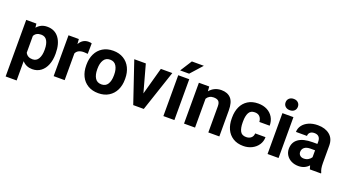

<svg xmlns="http://www.w3.org/2000/svg" viewBox="-65 -1462 4281 2376"><g transform="rotate(20 2075.5 -274.5)"><path d="M47 -538H181L187 -486Q214 -517 247 -532.5Q280 -548 323 -548Q423 -548 477.5 -474Q532 -400 532 -274V-264Q532 -185 507.5 -123Q483 -61 436 -25.5Q389 10 324 10Q243 10 192 -47V207H47ZM284 -430Q218 -430 192 -379V-159Q219 -106 285 -106Q337 -106 362.5 -150Q388 -194 388 -264V-274Q388 -345 363 -387.5Q338 -430 284 -430Z M604 -538H740L745 -473Q787 -548 865 -548Q893 -548 908 -542L906 -403Q895 -404 881 -405.5Q867 -407 855 -407Q774 -407 749 -352V0H604Z M1192 -548Q1271 -548 1329 -512.5Q1387 -477 1417 -415Q1447 -353 1447 -274V-263Q1447 -184 1417 -122.5Q1387 -61 1329.5 -25.5Q1272 10 1193 10Q1113 10 1055 -25Q997 -60 967 -122Q937 -184 937 -263V-274Q937 -353 967 -415Q997 -477 1054.5 -512.5Q1112 -548 1192 -548ZM1193 -106Q1249 -106 1275.5 -149Q1302 -192 1302 -263V-274Q1302 -343 1275 -387Q1248 -431 1192 -431Q1136 -431 1109 -387Q1082 -343 1082 -274V-263Q1082 -192 1109 -149Q1136 -106 1193 -106Z M1791 0H1652L1470 -538H1622L1721 -179L1820 -538H1971Z M2169 -602H2051L2149 -756H2307ZM2049 -538H2194V0H2049Z M2321 -538H2457L2462 -476Q2490 -511 2529 -529.5Q2568 -548 2616 -548Q2697 -548 2741.5 -500Q2786 -452 2786 -342V0H2641V-343Q2641 -392 2620.5 -411Q2600 -430 2556 -430Q2525 -430 2502 -416.5Q2479 -403 2466 -380V0H2321Z M3190 -187H3326Q3326 -131 3296 -86Q3266 -41 3215 -15.5Q3164 10 3103 10Q3022 10 2966 -25.5Q2910 -61 2882 -122Q2854 -183 2854 -261V-276Q2854 -354 2882 -415.5Q2910 -477 2966 -512.5Q3022 -548 3102 -548Q3168 -548 3218.5 -522Q3269 -496 3297.5 -448.5Q3326 -401 3326 -338H3190Q3188 -379 3164.5 -405Q3141 -431 3098 -431Q3042 -431 3020 -388.5Q2998 -346 2998 -276V-261Q2998 -190 3019.5 -148Q3041 -106 3099 -106Q3139 -106 3164 -128Q3189 -150 3190 -187Z M3494 -752Q3530 -752 3552 -731Q3574 -710 3574 -677Q3574 -644 3552 -623.5Q3530 -603 3494 -603Q3457 -603 3434.5 -623.5Q3412 -644 3412 -677Q3412 -710 3434.5 -731Q3457 -752 3494 -752ZM3421 -538H3566V0H3421Z M3879 -442Q3843 -442 3823 -424.5Q3803 -407 3803 -377H3658Q3658 -424 3686.5 -463Q3715 -502 3767 -525Q3819 -548 3887 -548Q3984 -548 4043.5 -499Q4103 -450 4103 -358V-131Q4103 -87 4108.5 -59Q4114 -31 4125 -8V0H3978Q3972 -14 3964 -48Q3911 10 3829 10Q3777 10 3735.5 -10.5Q3694 -31 3670 -68Q3646 -105 3646 -151Q3646 -237 3709.5 -282.5Q3773 -328 3895 -328H3958V-359Q3958 -398 3938 -420Q3918 -442 3879 -442ZM3958 -153V-244H3900Q3845 -244 3818 -221.5Q3791 -199 3791 -162Q3791 -135 3810 -117.5Q3829 -100 3861 -100Q3894 -100 3919.5 -115.5Q3945 -131 3958 -153Z"/></g></svg>

Font: Freesentation 8 ExtraBold
Style: Regular
Weight: 800
Designer: glyphs from Roboto by Christian Robertson / Hangul glyphs from Noto Sans CJK(Source Han Sans) by Jang Soo-young and Kang
Foundry: PT&
Version: Version 2.001